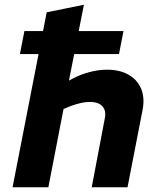

<svg xmlns="http://www.w3.org/2000/svg" viewBox="-20 -790 665 810"><path d="M33 0 177 -738 334 -770 261 -400 210 -418 284 -457Q317 -475 356 -485.5Q395 -496 432 -496Q485 -496 522 -475Q559 -454 575 -416.5Q591 -379 582 -329L518 0H367L422 -290Q429 -322 412.5 -341Q396 -360 359 -360Q340 -360 321 -355.5Q302 -351 279 -343L248 -330L184 0ZM64 -562 83 -659H501L482 -562Z"/></svg>

Font: REM SemiBold
Style: Italic
Weight: 600
Italic angle: -11°
Designer: Octavio Pardo
Foundry: Ashler Design
Version: Version 1.005;gftools[0.9.28]